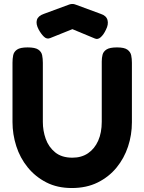

<svg xmlns="http://www.w3.org/2000/svg" viewBox="-20 -930 728 968"><path d="M342 18Q269 18 213.5 -10.5Q158 -39 119.5 -86.5Q81 -134 62 -193.5Q43 -253 43 -315V-614Q43 -634 46.5 -651.5Q50 -669 66 -680Q82 -691 119 -691Q157 -691 173 -680Q189 -669 192.5 -651.5Q196 -634 196 -613V-315Q196 -271 210.5 -230Q225 -189 258 -162Q291 -135 345 -135Q391 -135 424 -157.5Q457 -180 475 -220.5Q493 -261 493 -316V-620Q493 -638 497 -654Q501 -670 517 -680.5Q533 -691 570 -691Q607 -691 622.5 -679.5Q638 -668 641.5 -651Q645 -634 645 -613V-313Q645 -250 625.5 -191Q606 -132 567.5 -85Q529 -38 472.5 -10Q416 18 342 18ZM345 -910Q352 -910 357.5 -908Q363 -906 366 -905L488 -860Q516 -851 522 -829Q528 -807 514 -780Q503 -756 488 -742.5Q473 -729 458 -736L345 -783L233 -738Q216 -731 201.5 -745Q187 -759 175 -781Q160 -809 166 -829.5Q172 -850 201 -860L323 -905Q325 -906 331.5 -908Q338 -910 345 -910Z"/></svg>

Font: Fredoka Light SemiBold
Style: Regular
Weight: 600
Version: Version 2.001